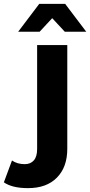

<svg xmlns="http://www.w3.org/2000/svg" viewBox="-113 -771 466 993"><path d="M-93 172 -51 59Q-24 78 15 78Q45 78 62 58.5Q79 39 79 0V-538H235V-1Q235 93 181.5 147.5Q128 202 32 202Q-50 202 -93 172ZM222 -607 157 -677 92 -607H-19L90 -751H224L333 -607Z"/></svg>

Font: CMG Sans
Style: Bold
Weight: 700
Designer: Julieta Ulanovsky
Foundry: Julieta Ulanovsky
Version: Version 7.200